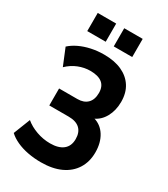

<svg xmlns="http://www.w3.org/2000/svg" viewBox="-221 -1007 977 1117"><g transform="rotate(30 267.5 -448.0)"><path d="M242 11Q197 11 154.5 3Q112 -5 77.5 -21Q43 -37 21 -58L65 -170Q97 -143 142 -127Q187 -111 234 -111Q290 -111 320.5 -135.5Q351 -160 351 -207Q351 -252 325.5 -276Q300 -300 250 -300H120V-414H243Q286 -414 310 -438Q334 -462 334 -507Q334 -551 307 -572.5Q280 -594 227 -594Q187 -594 148 -578.5Q109 -563 77 -532L31 -644Q55 -666 88.5 -682Q122 -698 163 -707Q204 -716 249 -716Q319 -716 368.5 -693.5Q418 -671 445 -629Q472 -587 472 -527Q472 -469 447.5 -424.5Q423 -380 380 -362V-367Q432 -353 460.5 -307.5Q489 -262 489 -197Q489 -134 459.5 -87Q430 -40 375 -14.5Q320 11 242 11ZM273 -785V-907H397V-785ZM95 -785V-907H219V-785Z"/></g></svg>

Font: Nunito Sans 10pt Condensed ExtraBold
Style: Regular
Weight: 800
Width: 3
Designer: Vernon Adams
Foundry: Vernon Adams
Version: Version 3.101;gftools[0.9.27]